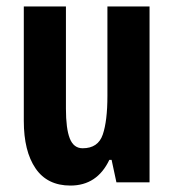

<svg xmlns="http://www.w3.org/2000/svg" viewBox="-20 -567 541 597"><path d="M445 -547V0H342L327 -70H320Q282 10 199 10Q127 10 90.5 -43.5Q54 -97 54 -191V-547H185V-229Q185 -167 197 -136.5Q209 -106 237 -106Q285 -106 299.5 -148.5Q314 -191 314 -269V-547Z"/></svg>

Font: Noto Sans Lao UI ExtCond
Style: Bold
Weight: 700
Width: 2
Designer: Monotype Design Team
Foundry: Monotype Imaging Inc.
Version: Version 2.000; ttfautohint (v1.8.4.7-5d5b)